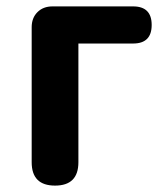

<svg xmlns="http://www.w3.org/2000/svg" viewBox="-20 -580 523 600"><path d="M152 0Q79 0 79 -73V-495Q79 -524 97 -542Q115 -560 144 -560H266H396Q454 -560 454 -502Q454 -444 396 -444H225V-73Q225 0 152 0Z"/></svg>

Font: GenSenRounded TW B
Style: Regular
Weight: 700
Version: Version 1.501;PS 1;hotconv 16.6.51;makeotf.lib2.5.65220